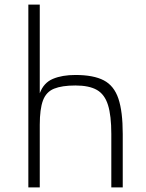

<svg xmlns="http://www.w3.org/2000/svg" viewBox="-20 -820 640 840"><path d="M154 -800V-412Q171 -458 211.5 -475Q252 -492 310 -492Q389 -492 434 -468.5Q479 -445 498 -388.5Q517 -332 517 -234V0H467V-234Q467 -314 452.5 -360.5Q438 -407 404 -426.5Q370 -446 310 -446Q251 -446 216.5 -432Q182 -418 168 -380.5Q154 -343 154 -274V0H104V-800Z"/></svg>

Font: Victor Mono Thin
Style: Regular
Weight: 100
Monospace: yes
Designer: Rune Bjørnerås
Version: Version 1.561;gftools[0.9.30]